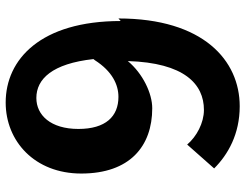

<svg xmlns="http://www.w3.org/2000/svg" viewBox="-114 -693 864 676"><g transform="rotate(90 318.0 -355.0)"><path d="M54 -348C54 -66 189 57 341 57C477 57 591 -45 591 -209C591 -380 495 -459 361 -459C309 -459 239 -426 195 -373C201 -572 276 -641 367 -641C413 -641 461 -615 489 -582L573 -677C524 -726 452 -767 354 -767C193 -767 45 -639 45 -340ZM192 -257C231 -318 278 -340 321 -340C390 -340 434 -295 434 -199C434 -101 385 -51 325 -51C258 -51 204 -107 188 -252Z"/></g></svg>

Font: GenEiGothic-pro-Regular
Style: Bold
Weight: 700
Designer: Ryoko NISHIZUKA (kana & ideographs); Paul D. Hunt (Latin, Greek & Cyrillic); Wenlong ZHANG (bopomofo); Sandoll Communica
Foundry: Adobe Systems Incorporated; o_tamon
Version: Version 1.000.140830